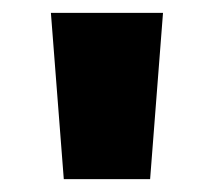

<svg xmlns="http://www.w3.org/2000/svg" viewBox="-20 -734 332 298"><path d="M233 -714 213 -456H79L59 -714Z"/></svg>

Font: Noto Sans Gujarati UI Black
Style: Regular
Weight: 900
Designer: Jelle Bosma - Monotype Design Team, Universal Thirst
Foundry: Monotype Imaging Inc.
Version: Version 2.106; ttfautohint (v1.8.4.7-5d5b)